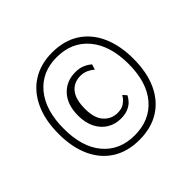

<svg xmlns="http://www.w3.org/2000/svg" viewBox="-161 -850 1051 1051"><g transform="rotate(-45 364.5 -324.5)"><path d="M363 14Q272 14 207 -27Q142 -68 107.5 -143.5Q73 -219 73 -323Q73 -427 108 -503.5Q143 -580 208 -621.5Q273 -663 363 -663Q455 -663 520 -621.5Q585 -580 619.5 -503.5Q654 -427 654 -323Q654 -219 619.5 -143.5Q585 -68 520 -27Q455 14 363 14ZM362 -22Q479 -22 547 -101Q615 -180 615 -322Q615 -465 547 -546Q479 -627 362 -627Q247 -627 180 -546Q113 -465 113 -322Q113 -180 180 -101Q247 -22 362 -22ZM373 -140Q331 -140 296 -160.5Q261 -181 240 -221Q219 -261 219 -317Q219 -402 263 -449.5Q307 -497 377 -497Q407 -497 428 -488.5Q449 -480 460.5 -471Q472 -462 472 -462L462 -431Q462 -431 452 -439Q442 -447 424 -455Q406 -463 382 -463Q331 -463 301.5 -427Q272 -391 272 -317Q272 -245 304 -210Q336 -175 383 -175Q415 -175 434 -188Q453 -201 461.5 -214Q470 -227 470 -227L489 -206Q489 -206 483.5 -196Q478 -186 465.5 -173Q453 -160 430.5 -150Q408 -140 373 -140Z"/></g></svg>

Font: Arsenal SC
Style: Regular
Weight: 400
Designer: Andrij Shevchenko
Foundry: Stairsfor
Version: Version 2.001; ttfautohint (v1.8.4.7-5d5b)